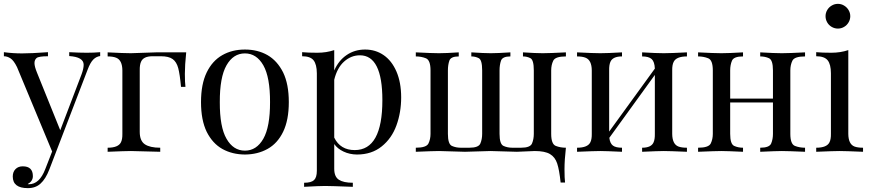

<svg xmlns="http://www.w3.org/2000/svg" viewBox="-24 -785 4505 993"><path d="M93.8 75.2Q146 75.2 146 126Q146 152.3 119.1 167Q121.1 168 125 168Q180.2 168 210 89.8L245.6 -1.5L64 -438Q46.9 -472.7 30 -483.4Q13.2 -494.1 -3.9 -494.1V-515.1Q43 -508.8 90.1 -508.8Q137.2 -508.8 224.1 -515.1V-494.1Q176.3 -494.1 165.3 -484.9Q154.3 -475.6 154.3 -458.5Q154.3 -441.4 167 -410.2L287.6 -111.3L397.9 -400.9Q408.7 -430.2 408.7 -450.2Q408.7 -490.2 334 -495.1V-515.1Q386.7 -512.2 424.6 -512.2Q462.4 -512.2 494.1 -515.1V-495.1Q474.1 -492.7 458.5 -477.1Q442.9 -461.4 429.2 -424.8L231 91.8Q211.9 141.1 185.5 164.6Q160.2 188 120.1 188Q42 188 42 127.9Q42 104 56.2 89.6Q70.3 75.2 93.8 75.2Z M935.1 -335.9H912.1Q906.2 -400.9 897.7 -432.9Q889.2 -464.8 868.9 -479.5Q848.6 -494.1 808.1 -494.1H765.1Q716.8 -494.1 705.1 -464.8Q698.2 -449.2 698.7 -420.9V-103Q698.7 -56.6 725.1 -38.8Q751.5 -21 804.7 -21V0Q681.6 -3.9 653.1 -3.9Q624.5 -3.9 532.7 0V-21Q587.9 -21 601.6 -49.3Q609.4 -64.9 608.9 -92.8V-420.9Q608.4 -473.6 577.1 -486.3Q560.5 -493.2 532.7 -493.2V-514.2Q616.2 -509.8 652.8 -509.8L782.7 -514.2H939Q932.1 -447.8 932.1 -403.3Q932.1 -358.9 935.1 -335.9Z M1112.8 -256.8Q1112.3 -127.9 1147.5 -67.4Q1182.6 -5.9 1242.7 -5.9Q1302.7 -5.9 1337.9 -67.4Q1373 -128.9 1372.6 -256.8Q1373 -385.7 1337.9 -447.3Q1302.7 -508.8 1242.7 -508.8Q1182.6 -508.8 1147.5 -447.3Q1112.3 -385.7 1112.8 -256.8ZM1359.4 -14.6Q1308.6 13.7 1242.7 14.2Q1176.8 13.7 1126 -14.6Q1075.2 -43 1044.9 -103.5Q1015.6 -164.1 1015.6 -256.8Q1015.6 -349.6 1044.9 -410.2Q1074.2 -470.7 1126 -500Q1176.8 -528.8 1242.7 -528.8Q1308.6 -528.8 1359.4 -500Q1410.2 -470.7 1440.4 -410.2Q1469.7 -349.6 1469.7 -256.8Q1469.7 -164.1 1440.4 -103.5Q1411.1 -43 1359.4 -14.6Z M1810.5 -8.8Q1953.6 -8.8 1953.6 -267.1Q1953.6 -499 1837.4 -499Q1792 -499 1755.9 -466.8Q1719.7 -434.6 1704.6 -372.6V-73.2Q1736.3 -8.8 1810.5 -8.8ZM1548.8 181.2V160.2Q1585.4 160.2 1600.1 146.5Q1614.7 132.8 1614.7 98.1V-405.8Q1614.3 -452.1 1597.7 -473.1Q1581.1 -494.1 1538.6 -494.1V-515.1Q1570.3 -512.2 1617.2 -512.2Q1664.1 -512.2 1704.6 -525.9V-420.4Q1727.1 -472.2 1769 -500.5Q1810.5 -528.8 1864.3 -528.8Q1918 -528.8 1960 -500Q2002 -471.2 2026.4 -415Q2050.8 -358.4 2050.8 -281.2Q2050.8 -204.1 2026.4 -136.7Q2002 -69.3 1950.2 -27.8Q1898.4 14.2 1821.8 14.2Q1784.2 13.7 1752.9 -1Q1721.7 -15.6 1704.6 -40V87.9Q1704.6 128.9 1728.5 144.5Q1752.4 160.2 1800.8 160.2V181.2Q1686.5 176.8 1657.2 176.8Q1627.9 176.8 1548.8 181.2Z M2902.8 -514.2V-493.2Q2848.1 -493.2 2837.4 -471.2Q2826.7 -449.2 2826.7 -420.9V-92.8Q2826.7 -39.6 2850.6 -30.3Q2874.5 -21 2902.8 -21Q2895.5 43 2895.5 89.8Q2895.5 136.7 2898.4 159.2H2875.5Q2868.7 93.8 2857.7 60.5Q2846.7 27.3 2820.3 11.7Q2793.9 -3.9 2741.7 -3.9L2649.4 0L2512.7 -3.9L2380.9 0L2246.6 -3.9Q2218.3 -3.9 2126.5 0V-21Q2181.2 -21 2191.9 -43Q2202.6 -64.9 2202.6 -92.8V-420.9Q2202.6 -474.1 2178.7 -483.6Q2154.8 -493.2 2126.5 -493.2V-514.2Q2210 -509.8 2246.6 -509.8Q2282.7 -509.8 2348.6 -514.2V-493.2Q2307.6 -493.2 2300 -471.2Q2292.5 -449.2 2292.5 -420.9V-92.8Q2292.5 -39.6 2313.2 -30.3Q2334 -21 2358.9 -21H2403.8Q2451.2 -21 2460.4 -43Q2469.7 -64.9 2469.7 -92.8V-420.9Q2469.7 -475.1 2452.1 -484.1Q2434.6 -493.2 2413.6 -493.2V-514.2Q2479.5 -509.8 2514.6 -509.8Q2549.8 -509.8 2615.7 -514.2V-493.2Q2574.7 -493.2 2567.1 -471.2Q2559.6 -449.2 2559.6 -420.9V-92.8Q2559.6 -39.6 2580.1 -30.3Q2600.6 -21 2625.5 -21H2670.9Q2718.3 -21 2727.5 -43Q2736.8 -64.9 2736.8 -92.8V-420.9Q2736.8 -475.1 2719.2 -484.1Q2701.7 -493.2 2680.7 -493.2V-514.2Q2746.6 -509.8 2782.7 -509.8Q2818.8 -509.8 2902.8 -514.2Z M3528.8 -514.2V-493.2Q3473.6 -493.2 3460 -464.8Q3452.1 -449.2 3452.6 -420.9V-92.8Q3453.1 -39.6 3484.4 -27.3Q3501 -21 3528.8 -21V0Q3437 -3.9 3408.9 -3.9Q3380.9 -3.9 3296.9 0V-21Q3344.7 -21 3356.4 -49.3Q3363.3 -64.9 3362.8 -92.8V-397.5L3127.4 -72.3Q3130.9 -43.5 3145.8 -32.2Q3160.6 -21 3192.9 -21V0Q3108.9 -3.9 3080.6 -3.9Q3052.2 -3.9 2960.4 0V-21Q3015.6 -21 3029.3 -49.3Q3037.1 -64.9 3036.6 -92.8V-420.9Q3036.1 -473.6 3004.9 -486.3Q2988.3 -493.2 2960.4 -493.2V-514.2Q3043.9 -509.8 3081.1 -509.8Q3118.2 -509.8 3192.9 -514.2V-493.2Q3144.5 -493.2 3132.8 -464.8Q3126 -449.2 3126.5 -420.9V-104.5L3362.8 -430.2Q3361.3 -465.8 3346.4 -479.5Q3331.5 -493.2 3296.9 -493.2V-514.2Q3371.6 -509.8 3408.4 -509.8Q3445.3 -509.8 3528.8 -514.2Z M4139.6 -514.2V-493.2Q4085 -493.2 4074.2 -471.2Q4063.5 -449.2 4063.5 -420.9V-92.8Q4063.5 -39.6 4087.4 -30.3Q4111.3 -21 4139.6 -21V0Q4047.9 -3.9 4019.5 -3.9Q3991.2 -3.9 3907.7 0V-21Q3955.1 -21 3964.4 -43Q3973.6 -64.9 3973.6 -92.8V-254.9H3752.4V-92.8Q3752.4 -39.6 3773.2 -30.3Q3793.9 -21 3818.8 -21V0Q3734.9 -3.9 3706.5 -3.9Q3678.2 -3.9 3586.4 0V-21Q3641.1 -21 3651.9 -43Q3662.6 -64.9 3662.6 -92.8V-420.9Q3662.6 -474.1 3638.7 -483.6Q3614.7 -493.2 3586.4 -493.2V-514.2Q3669.9 -509.8 3707 -509.8Q3744.1 -509.8 3818.8 -514.2V-493.2Q3771 -493.2 3761.7 -471.2Q3752.4 -449.2 3752.4 -420.9V-274.9H3973.6V-420.9Q3973.6 -474.6 3953.1 -483.9Q3932.6 -493.2 3907.7 -493.2V-514.2Q3982.4 -509.8 4019.3 -509.8Q4056.2 -509.8 4139.6 -514.2Z M4364.7 -732.9Q4373.5 -718.3 4373.5 -701.2Q4373.5 -684.1 4364.7 -669.2Q4356 -654.3 4341.3 -645.8Q4326.7 -637.2 4309.6 -637.2Q4292.5 -637.2 4277.6 -645.8Q4262.7 -654.3 4254.2 -669.2Q4245.6 -684.1 4245.6 -701.2Q4245.6 -718.3 4254.2 -732.9Q4262.7 -747.6 4277.6 -756.3Q4292.5 -765.1 4309.6 -765.1Q4326.7 -765.1 4341.3 -756.3Q4356 -747.6 4364.7 -732.9ZM4439.5 -21V0Q4347.7 -3.9 4318.4 -3.9Q4289.1 -3.9 4197.3 0V-21Q4252.4 -21 4266.1 -49.3Q4273.9 -64.9 4273.4 -92.8V-405.8Q4273.4 -452.1 4256.6 -473.1Q4239.7 -494.1 4197.3 -494.1V-515.1Q4228.5 -512.2 4275.6 -512.2Q4322.8 -512.2 4363.3 -525.9V-92.8Q4363.8 -39.6 4395 -27.3Q4411.6 -21 4439.5 -21Z"/></svg>

Font: PlayfairDisplay-Regular
Style: Regular
Weight: 400
Designer: Claus Eggers Sørensen
Foundry: Claus Eggers Sørensen
Version: Version 1.002;PS 001.002;hotconv 1.0.70;makeotf.lib2.5.58329